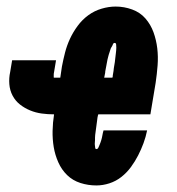

<svg xmlns="http://www.w3.org/2000/svg" viewBox="-20 -558 540 586"><path d="M274 8Q249 8 225.5 0.5Q202 -7 185 -23.5Q168 -40 158 -62.5Q148 -85 144 -109Q140 -133 140.5 -158.5Q141 -184 145 -209Q126 -209 107.5 -211.5Q89 -214 72 -221Q55 -228 41 -239Q27 -250 18.5 -266Q10 -282 8.5 -301Q7 -320 11 -338L17 -374H151L145 -338Q144 -334 144 -330Q144 -326 144 -322Q144 -321 144.5 -321Q145 -321 145 -321H164L169 -355Q173 -376 178.5 -397.5Q184 -419 193.5 -439.5Q203 -460 217 -479Q231 -498 249.5 -511.5Q268 -525 290 -531.5Q312 -538 333 -538Q359 -538 383.5 -529Q408 -520 424 -501.5Q440 -483 448.5 -459.5Q457 -436 460 -410.5Q463 -385 461 -358.5Q459 -332 455 -305L439 -209H280L279 -206Q278 -203 277.5 -199Q277 -195 276.5 -191Q276 -187 275.5 -183.5Q275 -180 274.5 -176Q274 -172 273.5 -168.5Q273 -165 272.5 -161Q272 -157 271.5 -153.5Q271 -150 270.5 -146Q270 -142 270 -138Q270 -134 270 -130.5Q270 -127 269.5 -123Q269 -119 269.5 -115.5Q270 -112 270.5 -107.5Q271 -103 274 -103Q278 -103 280 -107Q282 -111 283.5 -115Q285 -119 286.5 -122.5Q288 -126 289 -130Q290 -134 291 -137.5Q292 -141 292.5 -145Q293 -149 294 -152.5Q295 -156 296 -160H429Q425 -140 418 -121Q411 -102 401.5 -83.5Q392 -65 379.5 -48Q367 -31 350.5 -18Q334 -5 314 1.5Q294 8 274 8ZM323 -321 324 -324Q324 -328 325 -332.5Q326 -337 326.5 -341.5Q327 -346 327.5 -350.5Q328 -355 329 -359.5Q330 -364 330.5 -368.5Q331 -373 331.5 -377.5Q332 -382 332.5 -386Q333 -390 333.5 -394.5Q334 -399 334.5 -403.5Q335 -408 335 -412.5Q335 -417 334.5 -422Q334 -427 330 -427Q326 -427 324.5 -422.5Q323 -418 320.5 -414.5Q318 -411 317 -407Q316 -403 314.5 -399Q313 -395 312 -391.5Q311 -388 310 -384Q309 -380 308 -376Q307 -372 306.5 -368Q306 -364 305 -360Q304 -356 303.5 -352Q303 -348 302 -344Q301 -340 301 -336L298 -321Z"/></svg>

Font: Iosevka Curly Heavy Oblique
Style: Regular
Weight: 900
Italic angle: -9°
Monospace: yes
Designer: Belleve Invis
Foundry: Belleve Invis
Version: Version 11.1.0; ttfautohint (v1.8.3)